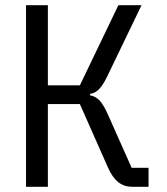

<svg xmlns="http://www.w3.org/2000/svg" viewBox="-20 -718 640 738"><path d="M80 0H164V-318H287L395 -74C418 -22 448 0 488 0H551V-73H486L396 -275C372 -330 355 -345 326 -352V-357C350 -361 368 -375 391 -422L524 -698H435L287 -390H164V-698H80Z"/></svg>

Font: IBM Mono
Style: Regular
Weight: 400
Monospace: yes
Designer: Mike Abbink, Paul van der Laan, Pieter van Rosmalen
Foundry: Bold Monday
Version: Version 2.3